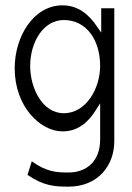

<svg xmlns="http://www.w3.org/2000/svg" viewBox="-20 -502 496 719"><path d="M35 -246C35 -103 131 -10 214 -10C273 -10 311 -45 339 -90L355 -115V21C355 99 307 144 236 144C193 144 154 142 99 102L83 153C143 194 185 197 236 197C349 197 408 116 408 27V-471H359V-380L343 -403C314 -446 274 -482 214 -482C106 -482 35 -366 35 -246ZM93 -255C93 -344 142 -427 219 -427C304 -427 355 -352 355 -255C355 -173 304 -78 219 -78C138 -78 93 -173 93 -255Z"/></svg>

Font: Charger Sport
Style: ExLitNrw
Weight: 200
Designer: Jasper
Foundry: Cannot Into Space Fonts
Version: Version 1.1